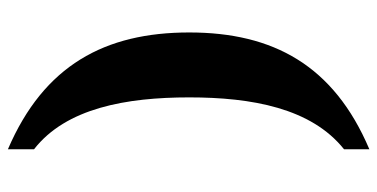

<svg xmlns="http://www.w3.org/2000/svg" viewBox="-254 -559 953 485"><g transform="rotate(90 222.5 -316.5)"><path d="M357 140V74C253 -7 226 -159 226 -318C226 -476 253 -626 357 -709V-773C145 -683 62 -530 62 -318C62 -105 145 49 357 140Z"/></g></svg>

Font: Noto Serif Devanagari Condensed ExtraBold
Style: Regular
Weight: 800
Width: 3
Designer: Universal Thirst, Indian Type Foundry and the Monotype Design Team
Foundry: Monotype Imaging Inc.
Version: Version 2.004